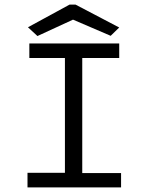

<svg xmlns="http://www.w3.org/2000/svg" viewBox="-20 -811 665 831"><path d="M99 0V-63H261V-560H107V-623H496V-560H336V-62H504V0ZM142 -655 101 -693 281 -791H307L496 -692L459 -656L296 -726Z"/></svg>

Font: Inconsolata Expanded
Style: Regular
Weight: 400
Width: 7
Monospace: yes
Designer: Raph Levien, Cyreal, Brenton Simpson
Foundry: Raph Levien, Cyreal, Google
Version: Version 3.100; ttfautohint (v1.8.4.7-5d5b)